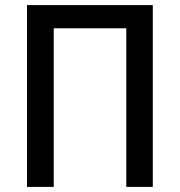

<svg xmlns="http://www.w3.org/2000/svg" viewBox="-20 -734 706 754"><path d="M86 0H191V-623H476V0H580V-714H86Z"/></svg>

Font: Noto Sans SemiCondensed Medium
Style: Regular
Weight: 500
Width: 4
Designer: Monotype Design Team
Foundry: Monotype Imaging Inc.
Version: Version 2.013